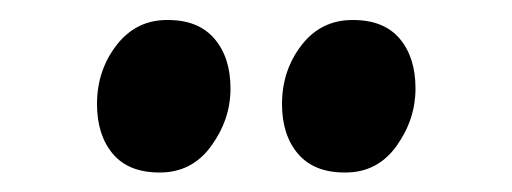

<svg xmlns="http://www.w3.org/2000/svg" viewBox="-20 -744 512 192"><path d="M139.5 -571.5Q108.5 -571.5 92.8 -590.2Q77 -609 77 -640Q77 -673.5 96.5 -698.8Q116 -724 147 -724H148Q178.5 -724 194.5 -705.2Q210.5 -686.5 210.5 -655.5Q210.5 -624.5 191.2 -598Q172 -571.5 140 -571.5ZM324.5 -571.5Q294 -571.5 278 -590.2Q262 -609 262 -640Q262 -673.5 281.5 -698.8Q301 -724 332.5 -724H333Q364 -724 379.8 -705.2Q395.5 -686.5 395.5 -655.5Q395.5 -624.5 376.5 -598Q357.5 -571.5 325.5 -571.5Z"/></svg>

Font: Merriweather 144pt
Style: Bold
Weight: 700
Version: Version 2.100